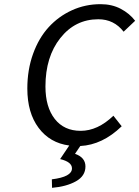

<svg xmlns="http://www.w3.org/2000/svg" viewBox="-20 -692 672 926"><path d="M231 213.9 230 172.9Q327.1 161.1 327.1 120.1Q327.1 88.9 270 75.2L314 9.8Q220.7 -2.4 166.3 -75.2Q111.8 -147.9 111.8 -265.1Q111.8 -355.5 139.4 -432.1Q167 -508.8 214.8 -561Q262.7 -613.3 327.1 -642.6Q391.6 -671.9 464.8 -671.9Q520 -671.9 562.5 -649.4Q605 -627 631.8 -591.8L576.2 -539.1Q529.8 -599.1 454.1 -599.1Q342.8 -599.1 271 -508.5Q199.2 -418 199.2 -274.9Q199.2 -175.8 244.1 -118.4Q289.1 -61 369.1 -61Q451.2 -61 526.9 -133.8L566.9 -83Q474.1 6.8 367.2 12.2L341.8 49.8Q392.1 67.4 392.1 110.8Q392.1 156.7 346.2 182.4Q300.3 208 231 213.9Z"/></svg>

Font: Office Code Pro Italic
Style: Regular
Weight: 400
Italic angle: -9°
Designer: Nathan Rutzky & Paul D. Hunt
Foundry: Adobe Systems Incorporated
Version: Version 1.004;PS 001.004;hotconv 1.0.70;makeotf.lib2.5.58329